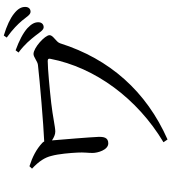

<svg xmlns="http://www.w3.org/2000/svg" viewBox="36 -908 927 1040"><g transform="rotate(-90 500.0 -387.5)"><path d="M827 -660C846 -635 858 -615 873 -615C889 -615 900 -626 900 -644C900 -664 891 -681 868 -703C841 -727 800 -748 748 -767L736 -751C781 -718 806 -686 827 -660ZM908 -733C929 -708 940 -686 957 -686C973 -686 983 -697 983 -715C983 -736 973 -755 946 -776C921 -796 881 -815 828 -831L817 -815C864 -781 888 -756 908 -733ZM120 -692 107 -678C148 -640 168 -607 176 -573C187 -534 192 -470 194 -432C196 -397 192 -375 192 -350C192 -323 208 -265 244 -265C276 -265 280 -290 279 -320C277 -367 265 -512 260 -570C277 -559 292 -552 308 -552C332 -552 391 -566 462 -574C533 -582 648 -593 690 -593C701 -593 704 -589 702 -579C655 -336 487 -108 250 34L265 56C525 -59 701 -257 786 -526C793 -548 830 -563 830 -583C830 -608 762 -670 728 -670C711 -670 688 -648 669 -646C582 -636 348 -616 254 -612C253 -615 250 -619 247 -622C212 -655 170 -676 120 -692Z"/></g></svg>

Font: Noto Serif JP Medium
Style: Regular
Weight: 500
Designer: Ryoko NISHIZUKA 西塚涼子 (kana & ideographs); Frank Grießhammer (Latin, Greek & Cyrillic); Wenlong ZHANG 张文龙 (bopomofo); San
Foundry: Adobe
Version: Version 2.001;hotconv 1.1.0;makeotfexe 2.6.0